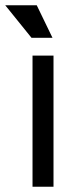

<svg xmlns="http://www.w3.org/2000/svg" viewBox="-60 -712 288 732"><path d="M64 -500H144V0H64ZM60.1 -567.9 -40 -691.9H80.1L140.1 -567.9Z"/></svg>

Font: Apfel Grotezk
Style: Regular
Weight: 400
Designer: Luigi Gorlero
Foundry: © 2023, Luigi Gorlero & Collletttivo
Version: Version 2.000;Glyphs 3.2 (3217)